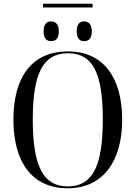

<svg xmlns="http://www.w3.org/2000/svg" viewBox="-20 -1001 729 1031"><path d="M211 -961H477V-981H211ZM254 -780C277 -780 296 -793 296 -832C296 -873 277 -886 254 -886C232 -886 214 -873 214 -832C214 -793 232 -780 254 -780ZM432 -780C454 -780 473 -793 473 -832C473 -873 454 -886 432 -886C409 -886 392 -873 392 -832C392 -793 409 -780 432 -780ZM344 10C532 10 636 -134 636 -358C636 -586 534 -725 345 -725C148 -725 52 -583 52 -359C52 -137 147 10 344 10ZM344 0C213 0 156 -108 156 -358C156 -609 212 -715 345 -715C479 -715 532 -609 532 -358C532 -107 476 0 344 0Z"/></svg>

Font: Noto Serif Display SemiCondensed
Style: Regular
Weight: 400
Width: 4
Designer: Monotype Design Team
Foundry: Monotype Imaging Inc.
Version: Version 2.009